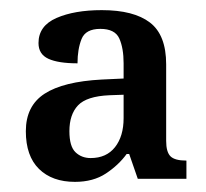

<svg xmlns="http://www.w3.org/2000/svg" viewBox="-20 -739 406 379"><path d="M128 -380Q83 -380 57 -405.5Q31 -431 31 -480Q31 -530 68 -554Q105 -578 181 -582L224 -584V-614Q224 -644 215.5 -663Q207 -682 178 -682Q149 -682 141 -662Q133 -642 133 -614Q95 -614 75.5 -623Q56 -632 56 -654Q56 -688 91.5 -703.5Q127 -719 181 -719Q244 -719 276 -694.5Q308 -670 308 -612V-461Q308 -439 316.5 -430.5Q325 -422 348 -422V-386H252L235 -435H230Q214 -413 189 -396.5Q164 -380 128 -380ZM159 -427Q190 -427 207 -448.5Q224 -470 224 -506V-552L196 -551Q151 -549 134 -531Q117 -513 117 -480Q117 -450 129 -438.5Q141 -427 159 -427Z"/></svg>

Font: Noto Serif Bengali SemiCondensed Medium
Style: Regular
Weight: 500
Width: 4
Designer: Juan Bruce, Universal Thirst, Indian Type Foundry and the Monotype Design Team.
Foundry: Monotype Imaging Inc.
Version: Version 2.003; ttfautohint (v1.8.4.7-5d5b)